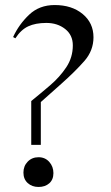

<svg xmlns="http://www.w3.org/2000/svg" viewBox="-20 -742 441 762"><path d="M32 -595Q55 -645 95.5 -683.5Q136 -722 197 -722Q265 -722 308 -686.5Q351 -651 351 -594Q351 -541 314.5 -499.5Q278 -458 224 -410L142 -337V-167H104V-341Q141 -371 179 -403.5Q217 -436 243 -475Q269 -514 269 -562Q269 -603 238.5 -627Q208 -651 164 -651Q121 -651 92 -637.5Q63 -624 41 -590ZM133 0Q107 0 90 -15.5Q73 -31 73 -57Q73 -83 90 -100.5Q107 -118 133 -118Q159 -118 175.5 -99.5Q192 -81 192 -55Q192 -29 175.5 -14.5Q159 0 133 0Z"/></svg>

Font: Mulat Addis
Style: Regular
Weight: 400
Designer: Fasil fikreab
Version: Version 1.001; ttfautohint (v1.8.3)